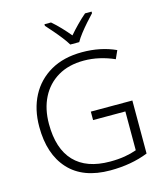

<svg xmlns="http://www.w3.org/2000/svg" viewBox="-136 -1049 996 1161"><g transform="rotate(-15 362.0 -468.5)"><path d="M387 -364H647V-32Q542 10 410 10Q240 10 151 -87Q62 -184 62 -356Q62 -465 105.5 -548Q149 -631 231 -678Q313 -725 428 -725Q544 -725 638 -682L615 -631Q570 -651 522 -662Q474 -673 425 -673Q330 -673 262.5 -633Q195 -593 159 -522Q123 -451 123 -357Q123 -202 199 -122Q275 -42 422 -42Q474 -42 515 -49Q556 -56 589 -68V-311H387ZM372 -788Q359 -810 338 -837Q317 -864 294 -890.5Q271 -917 253 -937V-947H294Q321 -924 348.5 -895Q376 -866 399 -838Q423 -866 451.5 -895Q480 -924 507 -947H548V-937Q529 -917 505.5 -890.5Q482 -864 461 -837Q440 -810 428 -788Z"/></g></svg>

Font: RS Noto Sans Light
Style: Regular
Weight: 300
Designer: Monotype Design Team
Foundry: Monotype Imaging Inc.
Version: Version 3.10